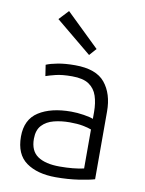

<svg xmlns="http://www.w3.org/2000/svg" viewBox="-87 -836 684 907"><g transform="rotate(10 254.5 -383.0)"><path d="M244 9Q155 9 102 -29Q49 -67 49 -152Q49 -234 107.5 -271.5Q166 -309 263 -309Q292 -309 323.5 -304Q355 -299 369 -293V-326Q369 -369 358 -402.5Q347 -436 319 -455Q291 -474 238 -474Q190 -474 160 -466.5Q130 -459 113 -453L105 -506Q126 -515 161 -521.5Q196 -528 243 -528Q344 -528 386.5 -476Q429 -424 429 -339V-14Q403 -6 352.5 1.5Q302 9 244 9ZM253 -44Q320 -44 369 -55V-242Q354 -248 328 -253Q302 -258 265 -258Q224 -258 189 -249Q154 -240 132.5 -217Q111 -194 111 -152Q111 -94 148 -69Q185 -44 253 -44ZM299 -587 127 -729 170 -775 329 -621Z"/></g></svg>

Font: Ubuntu Sans Light
Style: Regular
Weight: 300
Designer: Dalton Maag Ltd
Foundry: Dalton Maag Ltd
Version: Version 1.006; ttfautohint (v1.8.4.7-5d5b)